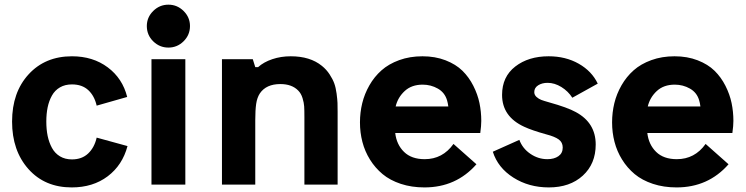

<svg xmlns="http://www.w3.org/2000/svg" viewBox="-20 -798 3223 830"><path d="M290 12.2Q173.8 12.2 103 -67.1Q32.2 -146.5 32.2 -272.5Q32.2 -398.9 103.8 -476.8Q175.3 -554.7 291 -554.7Q381.8 -554.7 445.8 -506.8Q509.8 -459 529.8 -378.9L397.9 -341.3Q388.2 -383.8 361.6 -408.4Q335 -433.1 291 -433.1Q261.2 -433.1 239.3 -420.4Q217.3 -407.7 204.6 -385Q191.9 -362.3 186 -334.2Q180.2 -306.2 180.2 -272.5Q180.2 -238.8 186 -210.4Q191.9 -182.1 204.6 -158.7Q217.3 -135.3 239.3 -122.1Q261.2 -108.9 291 -108.9Q334 -108.9 361.1 -134.5Q388.2 -160.2 397.9 -203.1L531.2 -166.5Q509.3 -84 445.6 -35.9Q381.8 12.2 290 12.2Z M614.7 -685.5Q614.7 -723.1 642.3 -750.5Q669.9 -777.8 708 -777.8Q746.1 -777.8 773.7 -750.5Q801.3 -723.1 801.3 -685.5Q801.3 -647 773.7 -619.6Q746.1 -592.3 708 -592.3Q669.9 -592.3 642.3 -619.4Q614.7 -646.5 614.7 -685.5ZM634.8 0V-542H781.2V0Z M939.5 0V-542H1072.8L1083.5 -507.8H1095.7Q1120.1 -529.8 1157.2 -542.2Q1194.3 -554.7 1236.8 -554.7Q1320.8 -554.7 1371.6 -513.2Q1391.1 -497.6 1404.8 -476.6Q1418.5 -455.6 1425 -437.5Q1431.6 -419.4 1435.1 -393.3Q1438.5 -367.2 1439 -352.8Q1439.5 -338.4 1439.5 -313.5V0H1295.9V-291Q1295.9 -322.8 1294.9 -338.4Q1293.9 -354 1287.8 -374Q1281.7 -394 1269 -406.7Q1241.7 -434.6 1191.9 -434.6Q1130.9 -434.6 1103.5 -394.5Q1091.3 -376 1087.4 -348.9Q1083.5 -321.8 1083.5 -278.8V0Z M2060.5 -275.4Q2060.5 -253.9 2056.2 -223.1H1688.5Q1694.3 -172.9 1726.6 -141.4Q1758.8 -109.9 1815.9 -109.9Q1893.6 -109.9 1940.4 -175.8L2039.6 -87.9Q1951.7 12.2 1814.9 12.2Q1759.3 12.2 1712.6 -3.2Q1666 -18.6 1633.8 -45.4Q1601.6 -72.3 1579.3 -108.2Q1557.1 -144 1546.6 -184.6Q1536.1 -225.1 1536.1 -269Q1536.1 -311.5 1545.9 -351.8Q1555.7 -392.1 1576.9 -429.2Q1598.1 -466.3 1629.2 -493.9Q1660.2 -521.5 1705.8 -538.1Q1751.5 -554.7 1806.2 -554.7Q1861.3 -554.7 1906 -537.4Q1950.7 -520 1979 -492.2Q2007.3 -464.4 2026.1 -427.2Q2044.9 -390.1 2052.7 -352.5Q2060.5 -314.9 2060.5 -275.4ZM1807.1 -432.1Q1759.3 -432.1 1729.5 -404.5Q1699.7 -377 1690.4 -337.9H1918Q1916 -353 1912.6 -364.3Q1902.8 -397.9 1872.8 -415Q1842.8 -432.1 1807.1 -432.1Z M2352.5 12.2Q2266.1 12.2 2199.2 -30.3Q2132.3 -72.8 2110.4 -142.1L2225.1 -193.4Q2238.8 -156.2 2272.7 -133.1Q2306.6 -109.9 2346.2 -109.9Q2375.5 -109.9 2394 -122.8Q2412.6 -135.7 2412.6 -160.2Q2412.6 -182.6 2395.5 -195.1Q2378.4 -207.5 2342.8 -216.8Q2279.3 -234.4 2246.1 -250Q2150.4 -293.9 2150.4 -387.7Q2150.4 -466.3 2207.5 -510.5Q2264.6 -554.7 2351.6 -554.7Q2425.3 -554.7 2481.9 -522.5Q2538.6 -490.2 2564 -436.5L2454.1 -375.5Q2436 -403.8 2406.7 -421.9Q2377.4 -439.9 2347.2 -439.9Q2323.2 -439.9 2306.4 -429.2Q2289.6 -418.5 2289.6 -399.9Q2289.6 -387.7 2299.3 -378.9Q2309.1 -370.1 2320.3 -366Q2331.5 -361.8 2354 -355.5Q2433.1 -333.5 2469.2 -313.5Q2555.2 -267.1 2555.2 -173.3Q2555.2 -89.8 2499.5 -38.8Q2443.8 12.2 2352.5 12.2Z M3150.4 -275.4Q3150.4 -253.9 3146 -223.1H2778.3Q2784.2 -172.9 2816.4 -141.4Q2848.6 -109.9 2905.8 -109.9Q2983.4 -109.9 3030.3 -175.8L3129.4 -87.9Q3041.5 12.2 2904.8 12.2Q2849.1 12.2 2802.5 -3.2Q2755.9 -18.6 2723.6 -45.4Q2691.4 -72.3 2669.2 -108.2Q2647 -144 2636.5 -184.6Q2626 -225.1 2626 -269Q2626 -311.5 2635.7 -351.8Q2645.5 -392.1 2666.7 -429.2Q2688 -466.3 2719 -493.9Q2750 -521.5 2795.7 -538.1Q2841.3 -554.7 2896 -554.7Q2951.2 -554.7 2995.8 -537.4Q3040.5 -520 3068.8 -492.2Q3097.2 -464.4 3116 -427.2Q3134.8 -390.1 3142.6 -352.5Q3150.4 -314.9 3150.4 -275.4ZM2897 -432.1Q2849.1 -432.1 2819.3 -404.5Q2789.6 -377 2780.3 -337.9H3007.8Q3005.9 -353 3002.4 -364.3Q2992.7 -397.9 2962.6 -415Q2932.6 -432.1 2897 -432.1Z"/></svg>

Font: Acari Sans Neue Black
Style: Regular
Weight: 900
Designer: Alfredo Marco Pradil
Foundry: Alfredo Marco Pradil
Version: Version 1.045;June 16, 2019;FontCreator 11.5.0.2425 64-bit; 